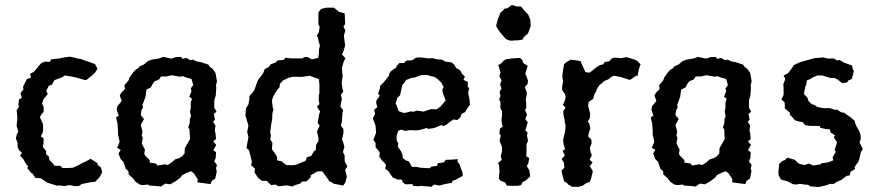

<svg xmlns="http://www.w3.org/2000/svg" viewBox="-20 -742 3554 776"><path d="M216 7 212 9 186 1 171 -4 159 -12 146 -21 123 -23 111 -41 106 -43 90 -63 94 -68 83 -83 75 -98 61 -113 69 -124 58 -134 51 -148V-164L44 -183L48 -199L54 -209L47 -234L50 -261L49 -282L47 -296L57 -311L54 -319L57 -340L68 -347L63 -366L75 -381L73 -391L82 -409L88 -422L105 -428L102 -444L116 -451L125 -461L137 -476L148 -488L162 -493L181 -492L187 -502L210 -505L221 -506L240 -510L262 -513L281 -509L296 -505L309 -503L324 -497L342 -491L364 -483L374 -464L364 -448L352 -437L331 -420L325 -418L286 -429L268 -433L243 -437L229 -429L200 -418L190 -400L177 -395L167 -375L173 -362L161 -347L155 -340L150 -323L157 -308L156 -289L150 -283L141 -269L154 -240V-209L145 -191L156 -183V-163L153 -148L167 -131L166 -119L177 -110L180 -95L193 -82L201 -72H224L232 -63H252L274 -64L292 -72L315 -84L331 -92L346 -100L361 -91L374 -82L375 -75L388 -65L393 -46L382 -25L364 -7L343 -5L310 2L298 10H281L262 6L240 10Z M630 12 615 10 585 8 578 4 556 6 545 4 527 -8 518 -21 500 -37 499 -50 488 -60 483 -75 479 -87 467 -100 459 -122 468 -136 453 -145 463 -167 462 -177 457 -197V-212L455 -242L449 -268L460 -274L452 -298L454 -312L472 -334L464 -356L470 -367L485 -382L483 -398L493 -409L500 -418L503 -428L518 -449L528 -460L540 -467L543 -473L561 -481L578 -495L594 -501L624 -506L639 -512L674 -505L690 -511L712 -512L718 -504L733 -508L749 -499L760 -501L777 -493L788 -492L822 -481L829 -471L840 -463L851 -447L857 -413L853 -398L854 -387L852 -356L846 -337V-323V-307L855 -291L844 -281L849 -258L841 -250L851 -234L848 -215L851 -203L853 -180L842 -171L854 -156L842 -135L853 -127L852 -104L846 -90L857 -75L853 -63L856 -49L850 -20L837 -12L831 2L793 -3L778 -5L779 -18L763 -42L752 -50L734 -43L716 -34L710 -25L692 -11L668 3L648 0ZM617 -73 647 -78 658 -75 674 -86 688 -98 704 -103 716 -110 726 -122 727 -143 731 -150 744 -173 748 -180 746 -219 741 -226 747 -247V-261L752 -272L748 -291L751 -306V-327L756 -343L745 -351L754 -373L751 -385L761 -398L754 -423L735 -428L719 -434L707 -432L674 -438L652 -433H631L623 -421L604 -413L596 -401L590 -389L572 -380L568 -351L562 -334L556 -319L558 -307L552 -298L549 -277L562 -261L549 -237L556 -210L553 -195L557 -184L553 -163L560 -148L566 -137L563 -122L566 -114L585 -95V-85L610 -81Z M1106 11 1093 4 1076 6 1066 -3 1058 -11H1039L1025 -21L1016 -34L1008 -47L1011 -60L995 -74L998 -89L991 -117L986 -135L976 -144L980 -166L982 -175L984 -190L979 -208L984 -235L974 -268L972 -274L974 -304L984 -320L988 -342V-354L1001 -368L1007 -376L1012 -389L1017 -404L1023 -419L1031 -429L1044 -447L1050 -463L1065 -470L1074 -482L1095 -490L1102 -498L1127 -500L1133 -509L1146 -507L1159 -506H1202L1210 -511L1221 -512L1241 -502L1266 -508L1269 -526V-541L1273 -557L1268 -575L1265 -590L1261 -599L1269 -613L1272 -634L1267 -643V-680V-692L1278 -706L1300 -711H1330L1337 -705L1351 -694L1373 -688L1374 -671L1375 -645L1368 -635L1376 -619L1370 -599L1371 -588L1373 -572L1375 -559L1369 -537L1362 -522L1376 -507L1368 -490L1364 -475L1362 -468L1363 -451L1365 -434L1362 -416L1361 -407L1364 -384L1368 -373L1358 -359L1362 -339L1359 -330L1356 -311L1367 -296L1364 -286L1362 -252L1358 -234L1368 -220V-204L1362 -178L1368 -164L1372 -148L1366 -128L1373 -113V-91L1384 -69L1375 -56L1382 -28L1377 -10L1378 -8L1367 8L1327 0L1325 -3L1311 -9L1305 -19L1282 -50L1262 -49L1235 -33L1237 -27L1219 -9L1200 -8L1195 -1L1167 8L1164 12L1139 7ZM1161 -74 1176 -76 1215 -92 1220 -106 1238 -112 1249 -131 1256 -135 1258 -158 1267 -171V-187L1261 -210L1272 -234L1264 -245L1270 -281L1274 -291L1261 -311L1271 -321L1268 -338L1269 -358L1271 -366V-399L1269 -422L1242 -432L1232 -436L1220 -434L1197 -431L1164 -432L1145 -427L1124 -417L1111 -403L1110 -390L1100 -378L1092 -366L1083 -349L1079 -336L1082 -310L1085 -299L1081 -284L1080 -261L1076 -238L1072 -207L1075 -195L1072 -179L1081 -165L1079 -139L1092 -121L1100 -107V-94L1118 -90L1137 -75Z M1649 9 1647 2 1618 3 1607 -6 1605 -16H1587L1567 -25L1556 -41L1550 -50L1537 -60L1540 -75L1532 -86L1524 -93L1513 -109L1515 -125L1509 -134L1498 -147V-164L1489 -177L1500 -205L1498 -234L1487 -263L1496 -282L1492 -298L1505 -309L1500 -328L1502 -337L1515 -355L1508 -364L1515 -383L1517 -396L1528 -406L1541 -422L1552 -436L1554 -446L1561 -455L1580 -468L1584 -476L1594 -487H1613L1622 -497L1642 -498L1650 -501L1661 -509L1680 -510L1712 -506L1728 -507L1747 -502L1765 -501L1770 -499L1780 -493L1804 -490L1815 -482L1824 -467L1840 -458L1847 -444L1859 -432L1853 -419L1871 -411L1870 -394L1876 -384L1872 -367L1878 -338L1879 -318L1868 -303L1860 -289L1846 -282L1840 -267L1829 -257L1812 -259L1798 -249L1784 -238L1771 -232L1765 -237L1741 -227L1732 -224L1710 -221L1705 -225L1689 -220L1672 -216L1659 -215L1636 -216L1617 -213L1603 -218L1590 -214L1583 -193V-175L1590 -162L1588 -149L1600 -132L1607 -116L1608 -103L1620 -94L1633 -89L1642 -72L1647 -67L1661 -68L1680 -64L1718 -62L1722 -68L1747 -72L1749 -82L1774 -86L1782 -96L1807 -97L1830 -99L1829 -89L1837 -78L1850 -42V-31L1822 -16L1809 -11L1806 -3L1778 2L1757 8L1735 4L1723 13L1716 12L1678 9L1675 11ZM1609 -286H1618L1642 -292L1650 -290L1665 -295L1692 -291L1707 -296L1722 -301L1744 -300L1759 -310L1767 -319L1781 -336L1769 -369L1768 -381L1773 -390L1764 -408L1749 -422L1737 -431L1726 -433L1706 -439L1681 -438L1654 -428H1645L1622 -419L1614 -408L1606 -398L1602 -380L1597 -357L1586 -347L1579 -323L1584 -314L1591 -293Z M2042 9 2028 8 2022 -4 2002 -12 1996 -21 1999 -51 1997 -73 1993 -83 2008 -96 2004 -110 2009 -131V-148L1999 -173L2004 -194L1998 -203L2001 -223L2012 -230L2008 -245L2007 -260L2009 -275V-291L2002 -307L2003 -329L1997 -340L2003 -354L1999 -370L2007 -385L2001 -400L2007 -417L1998 -435L2003 -449L1994 -479L2007 -487L2017 -498L2027 -503L2051 -506L2081 -508L2091 -500L2095 -487L2113 -476L2103 -444L2108 -433L2114 -416L2112 -402L2101 -390L2109 -370V-358L2105 -342L2107 -320V-305L2102 -297L2110 -279L2103 -261L2113 -248L2108 -231L2103 -215L2112 -207L2110 -194L2114 -172L2108 -159V-130L2107 -111L2119 -103L2115 -81L2109 -71L2119 -54L2123 -29L2104 -12L2092 -6L2086 6L2074 9ZM2040 -578 2025 -584 2016 -594 2005 -607 1997 -617 1992 -625 1985 -637 1989 -652 1991 -662 1997 -676 2003 -691 2012 -699 2021 -708H2030L2042 -717L2048 -722L2059 -719L2068 -716H2086L2096 -703L2104 -694L2115 -683L2118 -675L2124 -661V-651L2125 -637L2120 -623L2114 -607L2105 -599L2097 -592L2092 -582L2074 -579H2065L2053 -578Z M2293 13 2277 4 2271 -3 2261 -8 2257 -20 2249 -52 2261 -64 2259 -85 2250 -99 2263 -114 2254 -132 2264 -139 2258 -158 2256 -176 2259 -191 2263 -206 2265 -219 2266 -235 2263 -246 2261 -263 2257 -279V-294L2266 -307L2255 -318L2264 -338L2266 -351L2264 -361L2252 -378V-392L2256 -414L2253 -428V-434L2254 -449L2260 -483L2268 -490L2287 -501L2315 -497L2327 -495L2329 -488L2346 -451L2361 -448L2372 -455L2389 -469L2405 -479L2418 -482L2425 -492L2442 -494L2453 -506L2464 -509L2490 -507L2512 -511L2543 -502L2555 -496L2569 -482L2562 -462L2557 -436L2548 -434L2531 -422L2525 -419L2488 -431L2462 -436L2450 -431L2440 -422L2421 -414L2416 -409L2401 -396L2391 -379L2390 -374L2383 -362L2377 -342L2359 -330L2357 -314L2365 -283V-268L2356 -250L2362 -241L2366 -223L2360 -205L2357 -191L2370 -178L2371 -162L2364 -145L2367 -128L2372 -114L2363 -97L2375 -85L2364 -71L2376 -50L2369 -20L2363 -6L2353 -4L2335 8L2320 13Z M2791 12 2776 10 2746 8 2739 4 2717 6 2706 4 2688 -8 2679 -21 2661 -37 2660 -50 2649 -60 2644 -75 2640 -87 2628 -100 2620 -122 2629 -136 2614 -145 2624 -167 2623 -177 2618 -197V-212L2616 -242L2610 -268L2621 -274L2613 -298L2615 -312L2633 -334L2625 -356L2631 -367L2646 -382L2644 -398L2654 -409L2661 -418L2664 -428L2679 -449L2689 -460L2701 -467L2704 -473L2722 -481L2739 -495L2755 -501L2785 -506L2800 -512L2835 -505L2851 -511L2873 -512L2879 -504L2894 -508L2910 -499L2921 -501L2938 -493L2949 -492L2983 -481L2990 -471L3001 -463L3012 -447L3018 -413L3014 -398L3015 -387L3013 -356L3007 -337V-323V-307L3016 -291L3005 -281L3010 -258L3002 -250L3012 -234L3009 -215L3012 -203L3014 -180L3003 -171L3015 -156L3003 -135L3014 -127L3013 -104L3007 -90L3018 -75L3014 -63L3017 -49L3011 -20L2998 -12L2992 2L2954 -3L2939 -5L2940 -18L2924 -42L2913 -50L2895 -43L2877 -34L2871 -25L2853 -11L2829 3L2809 0ZM2778 -73 2808 -78 2819 -75 2835 -86 2849 -98 2865 -103 2877 -110 2887 -122 2888 -143 2892 -150 2905 -173 2909 -180 2907 -219 2902 -226 2908 -247V-261L2913 -272L2909 -291L2912 -306V-327L2917 -343L2906 -351L2915 -373L2912 -385L2922 -398L2915 -423L2896 -428L2880 -434L2868 -432L2835 -438L2813 -433H2792L2784 -421L2765 -413L2757 -401L2751 -389L2733 -380L2729 -351L2723 -334L2717 -319L2719 -307L2713 -298L2710 -277L2723 -261L2710 -237L2717 -210L2714 -195L2718 -184L2714 -163L2721 -148L2727 -137L2724 -122L2727 -114L2746 -95V-85L2771 -81Z M3184 2 3163 -9 3137 -16 3127 -33 3126 -44 3129 -79 3141 -91 3152 -95 3162 -105 3193 -96 3205 -83 3214 -79 3231 -75 3250 -81 3266 -73 3297 -78 3299 -82 3322 -85 3333 -88 3348 -94 3345 -106 3358 -128 3353 -135 3363 -167 3350 -187 3355 -195 3338 -206 3333 -220H3318L3295 -226L3293 -233H3256L3234 -236L3225 -248L3209 -251L3193 -256L3181 -270L3172 -279L3173 -286L3152 -304V-319L3151 -328L3138 -341L3147 -358V-385L3146 -402L3154 -423L3147 -437L3165 -446L3177 -462L3185 -473L3187 -478L3201 -485L3215 -491L3232 -496L3247 -500L3271 -507H3274L3307 -510L3326 -505L3349 -506L3365 -497L3373 -500L3391 -489L3424 -477L3426 -465L3431 -455L3423 -423L3409 -417L3404 -409L3384 -406L3366 -420L3353 -427H3334L3329 -429L3303 -437H3283L3263 -428L3254 -422L3241 -417L3239 -402L3234 -389L3229 -362L3243 -348L3248 -333L3263 -319L3268 -320L3283 -310L3306 -305H3334L3355 -298L3363 -299L3380 -288L3390 -287L3405 -277L3417 -269L3434 -254L3438 -239L3444 -227L3451 -216L3458 -197L3459 -181L3454 -166L3467 -140L3459 -126L3455 -108L3451 -92L3448 -87L3434 -67L3436 -59L3418 -48L3414 -33L3401 -31L3381 -15L3374 -12L3362 -7L3349 2L3334 1L3325 5L3311 9L3288 14L3255 11L3246 5L3233 4L3213 1L3196 4Z"/></svg>

Font: Winky Rough
Style: Regular
Weight: 400
Designer: Simon Atzbach
Foundry: typofactur
Version: Version 1.206